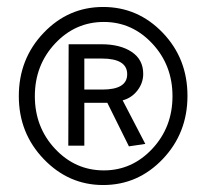

<svg xmlns="http://www.w3.org/2000/svg" viewBox="-20 -610 593 551"><path d="M276 -79Q177 -79 105.5 -153.5Q34 -228 34 -334Q34 -441 105 -515.5Q176 -590 276 -590Q376 -590 447 -516Q518 -442 518 -335Q518 -228 447 -153.5Q376 -79 276 -79ZM278 -121Q359 -121 417 -183Q475 -245 475 -334Q475 -423 417 -485Q359 -547 278 -547Q196 -547 138 -485Q80 -423 80 -334Q80 -245 138 -183Q196 -121 278 -121ZM176 -192 177 -483H271Q325 -483 358 -461Q391 -439 391 -398Q391 -372 374.5 -350.5Q358 -329 332 -322L397 -197L350 -190L288 -315H222V-192ZM222 -442V-353H274Q345 -353 345 -397Q345 -442 272 -442Z"/></svg>

Font: Lobster 1.3
Style: Regular
Weight: 400
Designer: Pablo Impallari
Foundry: Pablo Impallari. www.impallari.com
Version: Version 1.003 2010